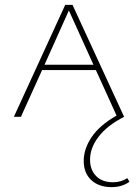

<svg xmlns="http://www.w3.org/2000/svg" viewBox="-20 -480 567 789"><path d="M512 267Q481 289 439 289Q386 289 355 260Q324 231 324 181Q324 132 356.5 83.5Q389 35 459 -5L374 -192H153L66 0H37L248 -460H278L490 0Q420 36 385 82Q350 128 350 176Q350 218 375 243.5Q400 269 445 269Q477 269 503 252ZM364 -214 263 -437 163 -214Z"/></svg>

Font: Ysabeau SC Extralight
Style: Regular
Weight: 200
Designer: Christian Thalmann (Catharsis Fonts)
Version: Version 0.003